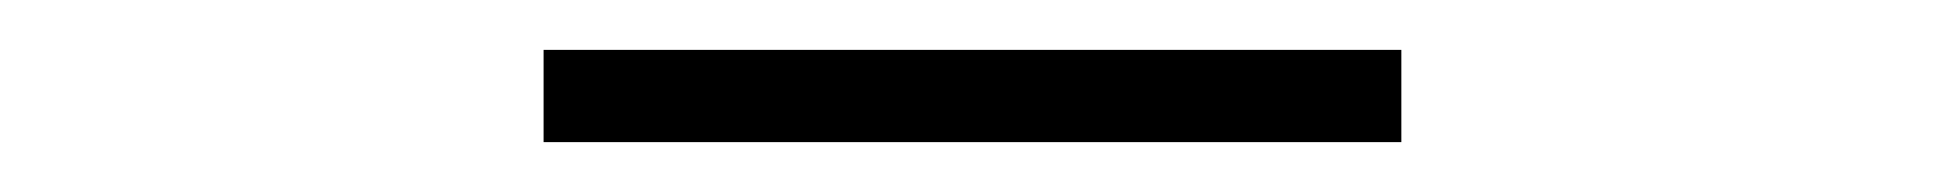

<svg xmlns="http://www.w3.org/2000/svg" viewBox="-20 -384 780 77"><path d="M198 -327V-364H542V-327Z"/></svg>

Font: Major Mono Display
Style: Regular
Weight: 400
Designer: Emre Parlak
Foundry: Emre Parlak
Version: Version 2.000; ttfautohint (v1.8) -l 8 -r 50 -G 200 -x 14 -D